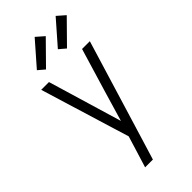

<svg xmlns="http://www.w3.org/2000/svg" viewBox="-300 -823 1100 1100"><g transform="rotate(-45 250.0 -273.0)"><path d="M160 215Q168 188 176.5 161.5Q185 135 193 108L219 23L53 -520H116L250 -71L304 -254L384 -520H447L257 104L223 215ZM325 -583 285 -617 411 -761 459 -719ZM155 -583 115 -617 241 -761 289 -719Z"/></g></svg>

Font: Iosevka Custom Light
Style: Regular
Weight: 300
Monospace: yes
Designer: Belleve Invis
Foundry: Belleve Invis
Version: Version 27.3.5